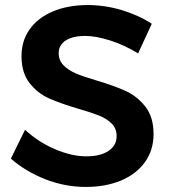

<svg xmlns="http://www.w3.org/2000/svg" viewBox="-20 -731 668 759"><path d="M316 -589Q268 -589 240 -571Q212 -553 212 -521Q212 -492 231.5 -472.5Q251 -453 280.5 -440.5Q310 -428 361 -413Q432 -392 477.5 -371Q523 -350 555 -309Q587 -268 587 -201Q587 -137 552.5 -89.5Q518 -42 457.5 -17Q397 8 319 8Q237 8 159 -22.5Q81 -53 23 -104L79 -218Q132 -169 198 -141Q264 -113 321 -113Q377 -113 409 -134.5Q441 -156 441 -193Q441 -223 421.5 -242.5Q402 -262 372 -274Q342 -286 290 -301Q219 -322 174 -342Q129 -362 97 -402.5Q65 -443 65 -509Q65 -570 97.5 -615.5Q130 -661 189.5 -686Q249 -711 327 -711Q395 -711 461.5 -691Q528 -671 580 -637L526 -520Q472 -553 415.5 -571Q359 -589 316 -589Z"/></svg>

Font: TypoPRO Montserrat Alternates
Style: Regular
Weight: 500
Designer: Julieta Ulanovsky
Foundry: Julieta Ulanovsky
Version: Version 6.001